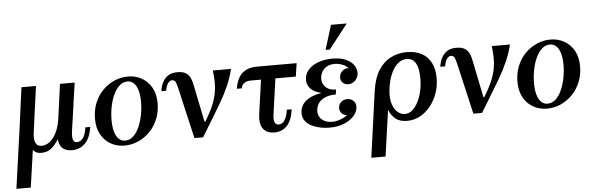

<svg xmlns="http://www.w3.org/2000/svg" viewBox="-56 -920 4245 1370"><g transform="rotate(-5 2066.5 -235.0)"><path d="M539 -144H574Q563 -66 525 -28Q487 10 430 10Q388 10 364 -11Q340 -32 336 -77Q311 -37 282.5 -13.5Q254 10 208 10Q191 10 176.5 3.5Q162 -3 152 -16L114 250H11L71 -177L110 -469H214L183 -242L168 -130Q165 -108 168 -87.5Q171 -67 182.5 -53.5Q194 -40 218 -40Q248 -40 276 -61.5Q304 -83 324.5 -125.5Q345 -168 353 -228L386 -469H491L441 -118Q437 -85 443 -64.5Q449 -44 471 -44Q483 -44 497 -52Q511 -60 522.5 -82Q534 -104 539 -144Z M874 -479Q927 -479 971 -454.5Q1015 -430 1041.5 -383.5Q1068 -337 1068 -271Q1068 -210 1047 -158.5Q1026 -107 989.5 -69.5Q953 -32 906 -11Q859 10 806 10Q754 10 709.5 -14.5Q665 -39 639 -86Q613 -133 613 -198Q613 -259 633.5 -310.5Q654 -362 690.5 -399.5Q727 -437 774.5 -458Q822 -479 874 -479ZM814 -25Q847 -25 872 -48Q897 -71 914.5 -109.5Q932 -148 941.5 -195.5Q951 -243 951 -292Q951 -338 941.5 -372Q932 -406 913 -425Q894 -444 867 -444Q834 -444 809 -421Q784 -398 766 -359.5Q748 -321 739 -273.5Q730 -226 730 -178Q730 -131 739.5 -97Q749 -63 768 -44Q787 -25 814 -25Z M1611 -469Q1597 -410 1571.5 -351.5Q1546 -293 1512 -234.5Q1478 -176 1441.5 -117Q1405 -58 1370 0H1308L1390 -110H1395Q1433 -171 1453 -218.5Q1473 -266 1480.5 -307Q1488 -348 1487 -387Q1486 -426 1481 -469ZM1227 -479Q1266 -479 1287.5 -465.5Q1309 -452 1319.5 -429Q1330 -406 1335 -379L1390 -110L1308 0L1227 -351Q1219 -387 1211.5 -406Q1204 -425 1184 -425Q1168 -425 1155 -406.5Q1142 -388 1137 -354H1102Q1107 -390 1121.5 -418Q1136 -446 1161.5 -462.5Q1187 -479 1227 -479Z M2067 -374H1746Q1713 -374 1695.5 -360Q1678 -346 1675 -324H1640Q1646 -364 1662.5 -397Q1679 -430 1712 -449.5Q1745 -469 1799 -469H2081ZM1923 -392 1884 -113Q1880 -80 1887.5 -62Q1895 -44 1917 -44Q1930 -44 1942.5 -52.5Q1955 -61 1966 -82.5Q1977 -104 1982 -144H2017Q2007 -66 1971.5 -28Q1936 10 1881 10Q1860 10 1840.5 4Q1821 -2 1806 -17.5Q1791 -33 1784.5 -59.5Q1778 -86 1783 -128L1820 -392Z M2381 -338Q2381 -366 2401 -385Q2421 -404 2448 -401Q2432 -419 2405 -429.5Q2378 -440 2350 -440Q2302 -440 2274 -411.5Q2246 -383 2246 -341Q2246 -305 2272 -281Q2298 -257 2345 -257L2340 -222Q2291 -222 2259.5 -207Q2228 -192 2213 -167.5Q2198 -143 2198 -114Q2198 -76 2225.5 -53Q2253 -30 2297 -30Q2324 -30 2353.5 -40Q2383 -50 2407 -68Q2381 -71 2368 -87Q2355 -103 2355 -121Q2355 -150 2374 -166Q2393 -182 2420 -182Q2443 -182 2461 -166Q2479 -150 2479 -124Q2479 -90 2453.5 -59.5Q2428 -29 2382.5 -9.5Q2337 10 2273 10Q2242 10 2209.5 3.5Q2177 -3 2148.5 -17Q2120 -31 2102.5 -54Q2085 -77 2085 -110Q2085 -161 2124 -195Q2163 -229 2239 -242Q2185 -255 2161 -282Q2137 -309 2137 -343Q2137 -383 2162.5 -413.5Q2188 -444 2233.5 -461.5Q2279 -479 2337 -479Q2396 -479 2433.5 -462Q2471 -445 2489.5 -419Q2508 -393 2508 -365Q2508 -332 2487 -309.5Q2466 -287 2435 -287Q2412 -287 2396.5 -302Q2381 -317 2381 -338ZM2462 -720 2325 -545H2295L2349 -720Z M2872 -479Q2931 -479 2975 -456Q3019 -433 3043 -387.5Q3067 -342 3067 -275Q3067 -217 3048.5 -166Q3030 -115 2997.5 -75Q2965 -35 2922.5 -12.5Q2880 10 2831 10Q2777 10 2746.5 -16.5Q2716 -43 2702 -81L2655 250H2553L2619 -224Q2632 -315 2668 -371Q2704 -427 2756.5 -453Q2809 -479 2872 -479ZM2820 -40Q2856 -40 2885.5 -73Q2915 -106 2933 -161.5Q2951 -217 2951 -285Q2951 -357 2929.5 -393.5Q2908 -430 2865 -430Q2833 -430 2807.5 -410Q2782 -390 2764.5 -358.5Q2747 -327 2736.5 -288.5Q2726 -250 2723 -213Q2719 -154 2732.5 -115.5Q2746 -77 2770 -58.5Q2794 -40 2820 -40Z M3609 -469Q3595 -410 3569.5 -351.5Q3544 -293 3510 -234.5Q3476 -176 3439.5 -117Q3403 -58 3368 0H3306L3388 -110H3393Q3431 -171 3451 -218.5Q3471 -266 3478.5 -307Q3486 -348 3485 -387Q3484 -426 3479 -469ZM3225 -479Q3264 -479 3285.5 -465.5Q3307 -452 3317.5 -429Q3328 -406 3333 -379L3388 -110L3306 0L3225 -351Q3217 -387 3209.5 -406Q3202 -425 3182 -425Q3166 -425 3153 -406.5Q3140 -388 3135 -354H3100Q3105 -390 3119.5 -418Q3134 -446 3159.5 -462.5Q3185 -479 3225 -479Z M3900 -479Q3953 -479 3997 -454.5Q4041 -430 4067.5 -383.5Q4094 -337 4094 -271Q4094 -210 4073 -158.5Q4052 -107 4015.5 -69.5Q3979 -32 3932 -11Q3885 10 3832 10Q3780 10 3735.5 -14.5Q3691 -39 3665 -86Q3639 -133 3639 -198Q3639 -259 3659.5 -310.5Q3680 -362 3716.5 -399.5Q3753 -437 3800.5 -458Q3848 -479 3900 -479ZM3840 -25Q3873 -25 3898 -48Q3923 -71 3940.5 -109.5Q3958 -148 3967.5 -195.5Q3977 -243 3977 -292Q3977 -338 3967.5 -372Q3958 -406 3939 -425Q3920 -444 3893 -444Q3860 -444 3835 -421Q3810 -398 3792 -359.5Q3774 -321 3765 -273.5Q3756 -226 3756 -178Q3756 -131 3765.5 -97Q3775 -63 3794 -44Q3813 -25 3840 -25Z"/></g></svg>

Font: Brygada 1918 SemiBold
Style: Italic
Weight: 600
Italic angle: -8°
Designer: Mateusz Machalski | Borys Kosmynka | Przemek Hoffer
Foundry: NIEPODLEGLA 2018
Version: Version 3.006